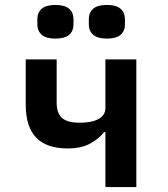

<svg xmlns="http://www.w3.org/2000/svg" viewBox="-20 -756 680 776"><path d="M406 -222H401Q374 -190 339 -173Q304 -156 254 -156Q168 -156 126 -200Q84 -244 84 -333V-516H209V-340Q209 -298 231 -279Q253 -260 302 -260Q352 -260 379 -275.5Q406 -291 406 -319V-516H531V0H406ZM131 -657V-679Q131 -705 148.5 -720.5Q166 -736 204 -736Q242 -736 259.5 -720.5Q277 -705 277 -679V-657Q277 -631 259.5 -615.5Q242 -600 204 -600Q166 -600 148.5 -615.5Q131 -631 131 -657ZM339 -679Q339 -705 356.5 -720.5Q374 -736 412 -736Q450 -736 467.5 -720.5Q485 -705 485 -679V-657Q485 -631 467.5 -615.5Q450 -600 412 -600Q374 -600 356.5 -615.5Q339 -631 339 -657Z"/></svg>

Font: Writer SemiBold
Style: Regular
Weight: 600
Monospace: yes
Designer: Mike Abbink, Paul van der Laan, Pieter van Rosmalen
Foundry: Bold Monday
Version: Version 2.001 2020